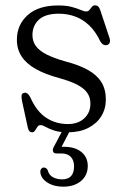

<svg xmlns="http://www.w3.org/2000/svg" viewBox="-20 -488 470 722"><path d="M219.5 -6H248L208 71L191.5 65Q198 64.5 205.2 64.2Q212.5 64 221 64Q262 64 286 83.5Q310 103 310 136Q310 171 284.8 192.5Q259.5 214 217.5 214Q182 214 157.5 198Q133 182 131.5 158Q131.5 151 135.2 146.5Q139 142 144 142Q150 142 153.8 144.8Q157.5 147.5 159.5 152.5Q164.5 171 179.8 178.8Q195 186.5 213.5 186.5Q258.5 186.5 258.5 137Q258.5 115.5 246.5 102.2Q234.5 89 210.5 89H192.5Q182.5 89 179.8 82.2Q177 75.5 181 67ZM235 -21.5Q273.5 -21.5 296.8 -43Q320 -64.5 320 -98Q320 -122 307.8 -139.2Q295.5 -156.5 269.8 -169.8Q244 -183 204 -194Q150 -208.5 114.5 -228.5Q79 -248.5 61.2 -275.8Q43.5 -303 43.5 -338.5Q43.5 -394.5 83.8 -431Q124 -467.5 199 -467.5Q229 -467.5 249.5 -462Q270 -456.5 283 -450.8Q296 -445 304.5 -445Q312 -445 316.5 -450.8Q321 -456.5 325.5 -462.2Q330 -468 337.5 -468Q344 -468 348.8 -464Q353.5 -460 357 -450L390.5 -349Q395 -337 393 -329.2Q391 -321.5 383.5 -319Q376 -316.5 369.2 -320Q362.5 -323.5 358 -331Q339.5 -370 315 -393Q290.5 -416 261.8 -426.2Q233 -436.5 201.5 -436.5Q150.5 -436.5 126.2 -414Q102 -391.5 102 -356Q102 -332.5 115.2 -314.5Q128.5 -296.5 156 -282.8Q183.5 -269 226 -257Q276.5 -244 310.2 -225.2Q344 -206.5 361 -179.5Q378 -152.5 378 -114Q378 -78.5 360.8 -50.8Q343.5 -23 311.5 -6.8Q279.5 9.5 235.5 9.5Q203.5 9.5 183.5 2.8Q163.5 -4 151.8 -10.8Q140 -17.5 132.5 -17.5Q125 -17.5 120.5 -10.8Q116 -4 111.8 2.8Q107.5 9.5 100.5 9.5Q95 9.5 91 5.8Q87 2 85 -6.5L63.5 -105Q60.5 -119 61 -127.8Q61.5 -136.5 69.5 -138.5Q76.5 -141 82.8 -136.5Q89 -132 95 -120Q118 -68.5 154 -45Q190 -21.5 235 -21.5Z"/></svg>

Font: Fraunces 48pt Soft Wonky Light
Style: Regular
Weight: 300
Version: Version 1.000;[b76b70a41]